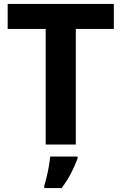

<svg xmlns="http://www.w3.org/2000/svg" viewBox="-20 -734 617 975"><path d="M365 0H212V-587H19V-714H558V-587H365ZM374 71Q361 106 341 145Q321 184 293 221H205V208Q211 189 217.5 162Q224 135 228.5 108Q233 81 235 61H374Z"/></svg>

Font: Noto Sans Khmer UI
Style: Bold
Weight: 700
Designer: Danh Hong and the Monotype Design Team
Foundry: Monotype Imaging Inc.
Version: Version 2.002; ttfautohint (v1.8.4.7-5d5b)